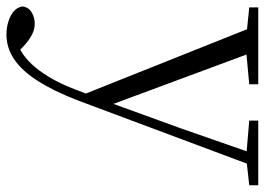

<svg xmlns="http://www.w3.org/2000/svg" viewBox="-144 -419 823 597"><g transform="rotate(90 267.5 -120.5)"><path d="M76 271Q44 271 18 257.5Q-8 244 -11 220Q-8 202 7.5 192.5Q23 183 43 183Q61 183 78.5 192.5Q96 202 112 217L140 244L109 258L90 241Q139 229 178.5 181Q218 133 246 60L274 -13L278 -23L368 -271L452 -512H491L282 47Q252 125 220 174.5Q188 224 152.5 247.5Q117 271 76 271ZM269 47 46 -512H125L296 -51L302 -37ZM-8 -484V-512H231V-484L123 -474H90ZM344 -484V-512H545V-484L464 -475H450Z"/></g></svg>

Font: Noto Serif JP ExtraLight Light
Style: Regular
Weight: 300
Version: Version 2.003-H1;hotconv 1.1.1;makeotfexe 2.6.0